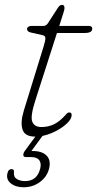

<svg xmlns="http://www.w3.org/2000/svg" viewBox="-20 -556 400 792"><path d="M155.5 -411 106.5 -422Q91.5 -425.5 91.5 -437Q91.5 -441.5 96.8 -445.2Q102 -449 108.5 -449H158.5Q170.5 -449 177.5 -460L219 -524Q226.5 -536 236 -536Q246 -536 246 -523Q246 -518 244 -511Q242 -504 239 -495L224.5 -449H345.5Q360.5 -449 360.5 -438Q360.5 -420 330.5 -420H215L125.5 -141Q104.5 -75.5 113.2 -53.8Q122 -32 151 -32Q180 -32 203.5 -43.8Q227 -55.5 250.5 -82Q256.5 -89 259.2 -90.5Q262 -92 266.5 -92Q275.5 -92 275.5 -82Q275.5 -63.5 251.8 -42.8Q228 -22 193.2 -7.2Q158.5 7.5 125 7.5Q82 7.5 72.8 -22.2Q63.5 -52 78.5 -100.5L159.5 -363Q167 -387 167.2 -397.8Q167.5 -408.5 155.5 -411ZM137.5 -8.5H165L109.5 67H115.5Q154 67 172.5 86.2Q191 105.5 182.5 139.5Q173.5 174 144.2 195.2Q115 216.5 77 216.5Q44.5 216.5 24.2 200Q4 183.5 11 157.5Q15 141.5 27 141.5Q39.5 141.5 37.5 154.5Q35.5 174.5 49.8 182.8Q64 191 83.5 191Q132.5 191 145.5 140.5Q151.5 118.5 142.2 105.2Q133 92 108 92H88Q77 92 76.2 84.2Q75.5 76.5 82 67Z"/></svg>

Font: Fraunces 9pt SuperSoft Thin
Style: Italic
Weight: 100
Italic angle: -16°
Version: Version 1.000;[0bf87f6ff]